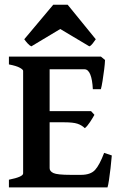

<svg xmlns="http://www.w3.org/2000/svg" viewBox="-20 -811 525 831"><path d="M434.6 -551.3Q434.1 -535.6 430.9 -510.3Q427.7 -484.9 423.8 -460.4Q419.9 -436 416.5 -424.8H381.8Q379.9 -465.8 370.8 -488.5Q361.8 -511.2 345.2 -511.2H171.4L184.6 -565.9H417ZM388.7 -314Q381.8 -301.3 369.6 -282.7Q357.4 -264.2 347.2 -256.3Q333.5 -269.5 314.9 -275.6Q296.4 -281.7 258.3 -281.7H165L175.3 -330.1H374ZM463.9 -138.2Q461.9 -112.3 458.5 -83.5Q455.1 -54.7 451.7 -31.7Q448.2 -8.8 445.3 0H18.6V-33.2Q80.1 -45.4 80.1 -60.5V-504.4Q80.1 -509.8 65.7 -517.8Q51.3 -525.9 18.6 -532.2V-565.9H260.3V-532.2Q230 -529.3 212.4 -524.9Q194.8 -520.5 194.8 -514.2V-83Q194.8 -69.8 211.2 -62Q227.5 -54.2 286.6 -54.2H330.6Q372.1 -54.2 391.6 -75.7Q411.1 -97.2 430.7 -149.4ZM394.5 -641.1Q388.7 -632.8 381.3 -623Q374 -613.3 366.7 -610.4L240.7 -685.5L115.7 -610.4Q108.4 -613.3 99.6 -623Q90.8 -632.8 85 -641.1L210.4 -790.5H272.9Z"/></svg>

Font: Dai Banna SIL SemiBold
Style: Regular
Weight: 600
Designer: Victor Gaultney
Foundry: SIL International
Version: Version 4.000